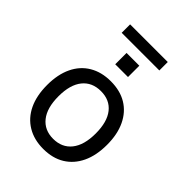

<svg xmlns="http://www.w3.org/2000/svg" viewBox="-228 -908 1031 1031"><g transform="rotate(45 287.5 -392.5)"><path d="M288 9Q218 9 166.5 -22Q115 -53 87.5 -110.5Q60 -168 60 -249Q60 -329 87.5 -386.5Q115 -444 166.5 -474.5Q218 -505 288 -505Q359 -505 409.5 -474.5Q460 -444 487.5 -386.5Q515 -329 515 -249Q515 -168 487.5 -110.5Q460 -53 409.5 -22Q359 9 288 9ZM287 -67Q354 -67 391.5 -114Q429 -161 429 -249Q429 -337 392 -383.5Q355 -430 288 -430Q221 -430 183.5 -383.5Q146 -337 146 -249Q146 -161 183.5 -114Q221 -67 287 -67ZM145 -730V-794H431V-730ZM240 -586V-672H337V-586Z"/></g></svg>

Font: Nunito Sans 7pt SemiCondensed
Style: Regular
Weight: 400
Width: 4
Designer: Vernon Adams
Foundry: Vernon Adams
Version: Version 3.101;gftools[0.9.27]